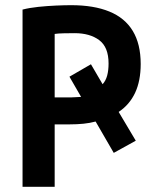

<svg xmlns="http://www.w3.org/2000/svg" viewBox="-20 -721 600 741"><path d="M67 0V-684Q94 -691 128 -694.5Q162 -698 195.5 -699.5Q229 -701 255 -701Q342 -701 402 -676.5Q462 -652 492.5 -601.5Q523 -551 523 -474Q523 -409 501.5 -363Q480 -317 438 -289L504 -178L419 -131L349 -252Q327 -246 302 -243.5Q277 -241 250 -241H191V0ZM191 -345H253Q264 -345 274 -346Q284 -347 293 -347L248 -425L331 -473L376 -396Q388 -409 393.5 -429Q399 -449 399 -476Q399 -539 363 -566Q327 -593 268 -593Q250 -593 226.5 -592.5Q203 -592 191 -590Z"/></svg>

Font: Ubuntu Sans Mono SemiBold
Style: Regular
Weight: 600
Monospace: yes
Designer: Dalton Maag Ltd
Foundry: Dalton Maag Ltd
Version: Version 1.006